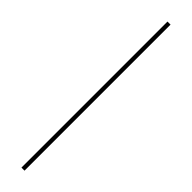

<svg xmlns="http://www.w3.org/2000/svg" viewBox="-333 -791 886 886"><g transform="rotate(45 110.0 -347.5)"><path d="M100 -824H120V129H100Z"/></g></svg>

Font: Alexandria Thin
Style: Regular
Weight: 250
Designer: Mohamed Gaber
Foundry: Kief Type Foundry
Version: Version 5.100